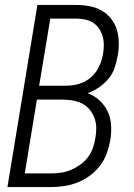

<svg xmlns="http://www.w3.org/2000/svg" viewBox="-20 -755 540 775"><path d="M10 0 131 -735H288Q315 -735 341.5 -730Q368 -725 390 -712.5Q412 -700 428 -680Q444 -660 451.5 -635.5Q459 -611 459.5 -584Q460 -557 455 -530Q451 -506 443 -482Q435 -458 418.5 -438Q402 -418 380.5 -403Q359 -388 334 -379Q362 -368 382.5 -349Q403 -330 415 -304Q427 -278 428.5 -248Q430 -218 425 -188Q420 -161 410.5 -135Q401 -109 383.5 -86Q366 -63 342 -45.5Q318 -28 292 -18Q266 -8 239 -4Q212 0 186 0ZM138 -409H246Q263 -409 280.5 -412Q298 -415 315 -422.5Q332 -430 346.5 -442.5Q361 -455 371 -470.5Q381 -486 387 -503Q393 -520 396 -538Q399 -556 399 -574Q399 -592 394 -609Q389 -626 379.5 -640Q370 -654 356 -663Q342 -672 324 -676Q306 -680 288 -680H183ZM80 -55H186Q206 -55 226.5 -58Q247 -61 266 -69Q285 -77 303.5 -90Q322 -103 335 -120.5Q348 -138 355 -158Q362 -178 365 -198Q369 -219 368.5 -240Q368 -261 361 -279.5Q354 -298 341.5 -313Q329 -328 311.5 -337Q294 -346 273.5 -349.5Q253 -353 232 -353H129Z"/></svg>

Font: Iosevka Term Curly Lt Obl
Style: Regular
Weight: 300
Italic angle: -9°
Designer: Belleve Invis
Foundry: Belleve Invis
Version: Version 32.3.0